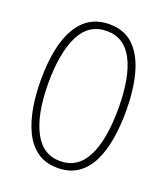

<svg xmlns="http://www.w3.org/2000/svg" viewBox="-135 -818 800 922"><g transform="rotate(20 265.0 -357.0)"><path d="M266 10Q204 10 162 -20Q120 -50 95 -101.5Q70 -153 58.5 -219.5Q47 -286 47 -359Q47 -537 103 -630.5Q159 -724 266 -724Q344 -724 391.5 -677Q439 -630 461 -547.5Q483 -465 483 -359Q483 -284 472 -217Q461 -150 436 -99Q411 -48 369 -19Q327 10 266 10ZM266 -25Q356 -25 400 -111.5Q444 -198 444 -358Q444 -517 399.5 -603Q355 -689 266 -689Q174 -689 130 -601.5Q86 -514 86 -358Q86 -202 131.5 -113.5Q177 -25 266 -25Z"/></g></svg>

Font: Noto Sans Mono Condensed ExtraLight
Style: Regular
Weight: 200
Width: 3
Designer: Monotype Design Team
Foundry: Monotype Imaging Inc.
Version: Version 2.014; ttfautohint (v1.8.4.7-5d5b)